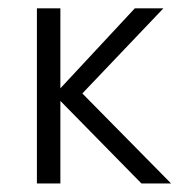

<svg xmlns="http://www.w3.org/2000/svg" viewBox="-20 -430 438 450"><path d="M173 -211 381 0H311.5L121.5 -193.5V0H66.5V-410.5H121.5V-223L296 -410.5H363Z"/></svg>

Font: League Spartan Light
Style: Regular
Weight: 277
Foundry: The League of Moveable Type
Version: Version 2.002